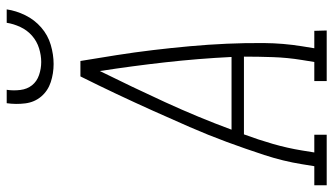

<svg xmlns="http://www.w3.org/2000/svg" viewBox="-264 -764 995 573"><g transform="rotate(-90 233.5 -477.5)"><path d="M-33 0V-37H24L30 -74Q39 -130 57.5 -186.5Q76 -243 96.5 -298.5Q117 -354 141 -409Q165 -464 189.5 -518.5Q214 -573 239.5 -627Q265 -681 292 -735H338Q347 -681 355.5 -627Q364 -573 370.5 -518.5Q377 -464 382 -409Q387 -354 389.5 -298.5Q392 -243 391.5 -186.5Q391 -130 382 -74L376 -37H428L429 0H278V-37H335L341 -74Q348 -117 349.5 -160.5Q351 -204 351 -247H119Q103 -204 90.5 -160.5Q78 -117 71 -74L65 -37H118V0ZM133 -284H350Q345 -384 334 -482Q323 -580 308 -677Q260 -580 215 -482Q170 -384 133 -284ZM329 -815Q301 -815 275 -823.5Q249 -832 232 -852Q215 -872 211.5 -899.5Q208 -927 212 -955H252Q249 -935 251.5 -914.5Q254 -894 265.5 -879.5Q277 -865 296 -858.5Q315 -852 335 -852Q355 -852 376 -858.5Q397 -865 413.5 -879.5Q430 -894 439.5 -914.5Q449 -935 452 -955H492Q488 -927 474.5 -899.5Q461 -872 438 -852Q415 -832 386 -823.5Q357 -815 329 -815Z"/></g></svg>

Font: Iosevka Curly Slab Extralight
Style: Italic
Weight: 200
Italic angle: -9°
Monospace: yes
Designer: Belleve Invis
Foundry: Belleve Invis
Version: Version 22.1.2; ttfautohint (v1.8.4)